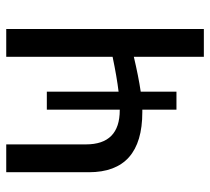

<svg xmlns="http://www.w3.org/2000/svg" viewBox="-50 -650 699 640"><g transform="rotate(-90 300.0 -329.5)"><path d="M431.2 -233.4Q365.2 -217.8 314.9 -210.4V-91.3H254.9V-205.1H246.6Q46.4 -205.1 46.4 -383.3V-658.7H139.2V-393.1Q139.2 -280.3 253.4 -280.3H254.9V-523.4H314.9V-284.2Q363.3 -290 431.2 -304.2V-658.7H523.9V0H431.2Z"/></g></svg>

Font: Courier New
Style: Regular
Weight: 400
Designer: Steve Matteson
Foundry: Ascender Corporation
Version: Version 2.00.3